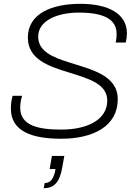

<svg xmlns="http://www.w3.org/2000/svg" viewBox="-20 -716 719 1006"><path d="M301 11C467 11 597 -54 597 -196C597 -323 457 -352 339 -390C254 -417 180 -448 180 -524C180 -607 278 -650 393 -650C523 -650 591 -616 591 -538C591 -525 590 -510 586 -493H639C643 -510 645 -526 645 -542C645 -643 549 -696 401 -696C255 -696 126 -647 126 -519C126 -404 237 -368 345 -335C445 -304 542 -276 542 -189C542 -90 440 -37 301 -37C182 -37 86 -57 86 -151C86 -171 88 -190 96 -214H46C39 -189 37 -167 37 -147C37 -27 149 11 301 11ZM209 270C264 270 293 238 306 162L317 101H252L240 170H271C262 221 245 243 214 243Z"/></svg>

Font: Archivo Thin
Style: Italic
Weight: 100
Italic angle: -10°
Designer: Hector Gatti
Foundry: Omnibus-Type
Version: Version 2.001